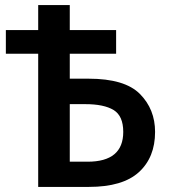

<svg xmlns="http://www.w3.org/2000/svg" viewBox="-20 -734 672 754"><path d="M130 0H329Q462 0 525.5 -58Q589 -116 589 -216Q589 -305 529.5 -365Q470 -425 328 -425H254V-523H436V-616H254V-714H130V-616H3V-523H130ZM254 -99V-325H315Q388 -325 426 -302Q464 -279 464 -216Q464 -99 324 -99Z"/></svg>

Font: Noto Sans Display Medium
Style: Regular
Weight: 500
Designer: Monotype Design Team
Foundry: Monotype Imaging Inc.
Version: Version 1.900